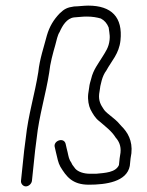

<svg xmlns="http://www.w3.org/2000/svg" viewBox="-20 -690 522 684"><path d="M93.8 -46 105.1 -154C106.5 -166.7 108.3 -181 110.6 -197C119.1 -277.6 143.3 -354.3 155.2 -431C158.8 -465.6 168.5 -500 177.1 -530C181.4 -545.5 184.9 -565 192.4 -576C202 -597.9 217.5 -624.8 243.8 -628C255.9 -629 255.9 -629 268 -630C275.4 -630.7 282.6 -631 289.6 -631C309 -631 325.5 -628.1 339.4 -624C352.5 -617.1 361.5 -606.2 367.1 -592C368.2 -584 368.2 -584 369.4 -576C370.8 -566.5 371.6 -559 370.4 -548C367.6 -520.7 355.8 -505.6 345.2 -488C330.6 -463.9 312.1 -441.1 305 -410C302.2 -398.7 299.1 -392.3 297.5 -377C296.1 -369.7 295 -362.3 294.2 -355C292 -334 296 -313.5 302.4 -300C310.9 -284.1 319.4 -268.9 334 -258C354.7 -239.9 377.8 -223.3 392 -200C403.2 -187.5 411.9 -170.6 409.3 -146C407.7 -137.3 406.7 -130.7 406.2 -126L403.7 -102C392 -75.2 353.8 -74.1 322.4 -71H300.4C278.8 -71 258.5 -77.6 248.3 -89L237.8 -103C235.1 -109 232.3 -114 229.4 -118C223.2 -130.5 222.9 -142 217.8 -160L213.7 -178C206.9 -203 167.9 -187.9 175.3 -165L179.4 -147C184.4 -126.9 187 -110.3 195.1 -96C216.2 -61.4 237.4 -32 296.4 -32C358 -32 431.7 -42.5 442.4 -99L445.2 -126C445.6 -130 446.6 -136 448.1 -144C452.8 -189 434.5 -219.2 412.3 -241C406 -248 406 -248 398.8 -256C393.4 -261.3 387.3 -266.7 380.5 -272C369.8 -281.6 355.9 -290 348.7 -302C339.1 -316.2 330.7 -330.6 333.2 -355C333.9 -361.7 335 -368.7 336.4 -376C337 -381.3 337.8 -385.7 338.8 -389C340.5 -396 340.5 -396 342.2 -403C345.9 -416.5 351.4 -429.1 359 -439C376.9 -472.5 404.2 -498.3 409.2 -546C417.9 -628.7 377.6 -670 294.2 -670C278.8 -670 256.5 -667 243.9 -667C219.4 -663.6 208.9 -658.1 192.3 -642C171.4 -620.1 156.7 -596.7 147.1 -564C136.4 -522.6 121.4 -480.4 116.4 -433C104.1 -354.9 80.4 -280.6 71.8 -198C69.3 -181.3 67.5 -166.7 66.1 -154L54.8 -46C53.7 -35.7 62.1 -26 72.2 -26C82.4 -26 92.7 -35.7 93.8 -46Z"/></svg>

Font: Just Breathe
Style: Obl2
Weight: 400
Foundry: Cannot Into Space Fonts
Version: Version 0.72